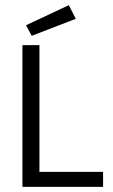

<svg xmlns="http://www.w3.org/2000/svg" viewBox="-20 -725 440 745"><path d="M67 0ZM380 0V-58H133V-550H67V0ZM103 -586 81 -627 247 -705 274 -652Z"/></svg>

Font: Cambay Devanagari
Style: Regular
Weight: 400
Designer: Pooja Saxena
Foundry: Pooja Saxena
Version: Version 1.180;PS 001.180;hotconv 1.0.70;makeotf.lib2.5.58329